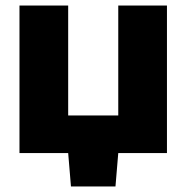

<svg xmlns="http://www.w3.org/2000/svg" viewBox="-20 -550 670 690"><path d="M50 0V-530H225V-135H405V-530H580V0H405L395 120H235L225 0Z"/></svg>

Font: Russo One
Style: Regular
Weight: 400
Designer: Jovanny lemonad
Foundry: Jovanny Lemonad
Version: Version 1.001